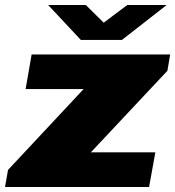

<svg xmlns="http://www.w3.org/2000/svg" viewBox="-43 -745 698 765"><path d="M-23 0 -11 -68 290 -390H59L83 -528H635L624 -463L319 -138H576L551 0ZM621 -725 443 -586H279L149 -725H299L390 -635H344L464 -725Z"/></svg>

Font: Archivo SemiExpanded Black
Style: Italic
Weight: 900
Width: 6
Italic angle: -10°
Designer: Hector Gatti
Foundry: Omnibus-Type
Version: Version 2.001